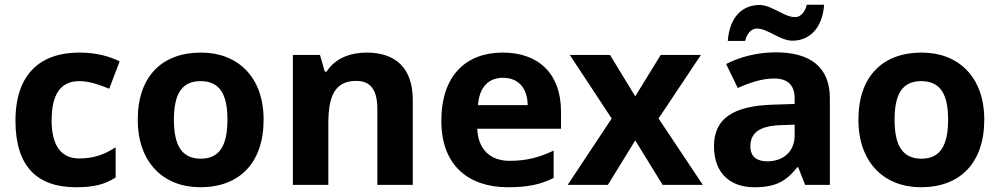

<svg xmlns="http://www.w3.org/2000/svg" viewBox="-20 -777 4202 807"><path d="M300 10C376 10 420 -2 466 -31V-158C420 -128 375 -111 313 -111C239 -111 197 -162 197 -271C197 -381 235 -436 313 -436C353 -436 392 -423 439 -404L483 -519C442 -539 388 -556 313 -556C154 -556 45 -470 45 -270C45 -76 137 10 300 10Z M1088 -274C1088 -455 978 -556 825 -556C660 -556 559 -455 559 -274C559 -92 669 10 822 10C986 10 1088 -92 1088 -274ZM711 -274C711 -382 744 -436 823 -436C903 -436 936 -382 936 -274C936 -166 903 -110 824 -110C744 -110 711 -166 711 -274Z M1521 -556C1453 -556 1388 -532 1353 -476H1345L1325 -546H1211V0H1360V-257C1360 -373 1387 -437 1478 -437C1539 -437 1566 -397 1566 -319V0H1715V-356C1715 -496 1638 -556 1521 -556Z M2093 -556C1939 -556 1835 -460 1835 -269C1835 -80 1951 10 2115 10C2199 10 2253 -2 2307 -29V-144C2246 -115 2192 -101 2122 -101C2038 -101 1989 -152 1986 -236H2338V-308C2338 -467 2244 -556 2093 -556ZM2094 -450C2164 -450 2197 -401 2198 -335H1989C1995 -414 2036 -450 2094 -450Z M2551 -279 2366 0H2535L2650 -187L2765 0H2934L2748 -279L2926 -546H2757L2650 -372L2544 -546H2375Z M3039 -605H3112C3120 -640 3141 -657 3161 -657C3208 -657 3258 -606 3311 -606C3379 -606 3436 -654 3444 -757H3371C3363 -722 3342 -705 3322 -705C3275 -705 3225 -756 3172 -756C3103 -756 3047 -709 3039 -605ZM3241 -557C3164 -557 3090 -538 3032 -508L3081 -407C3132 -430 3182 -447 3235 -447C3288 -447 3320 -421 3320 -364V-340L3225 -337C3062 -331 2981 -279 2981 -163C2981 -45 3053 10 3150 10C3241 10 3284 -15 3331 -74H3335L3364 0H3468V-364C3468 -494 3387 -557 3241 -557ZM3262 -251 3320 -253V-208C3320 -138 3270 -99 3206 -99C3163 -99 3134 -116 3134 -162C3134 -214 3166 -248 3262 -251Z M4117 -274C4117 -455 4007 -556 3854 -556C3689 -556 3588 -455 3588 -274C3588 -92 3698 10 3851 10C4015 10 4117 -92 4117 -274ZM3740 -274C3740 -382 3773 -436 3852 -436C3932 -436 3965 -382 3965 -274C3965 -166 3932 -110 3853 -110C3773 -110 3740 -166 3740 -274Z"/></svg>

Font: Noto Sans Arabic UI
Style: Bold
Weight: 700
Designer: Monotype Design Team, Nadine Chahine and Nizar Qandah
Foundry: Monotype Imaging Inc.
Version: Version 2.010